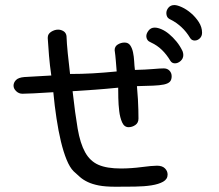

<svg xmlns="http://www.w3.org/2000/svg" viewBox="-20 -624 845 740"><path d="M164.1 -475.6V-479.5Q164.1 -493.2 177.2 -501.5Q190.4 -509.8 204.1 -509.8Q214.8 -509.8 224.6 -503.9Q234.4 -498 236.3 -485.4Q237.3 -457 241.2 -418.5Q245.1 -379.9 250 -338.9Q294.9 -338.9 337.4 -341.3Q379.9 -343.8 429.7 -348.6Q427.7 -372.1 426.3 -391.1Q424.8 -410.2 421.9 -430.7Q421.9 -445.3 434.1 -452.6Q446.3 -460 460 -460Q474.6 -460 481.9 -449.2Q489.3 -438.5 492.7 -422.4Q496.1 -406.2 497.1 -388.2Q498 -370.1 500 -354.5Q541 -355.5 569.3 -357.9Q597.7 -360.4 611.3 -360.4Q625 -360.4 633.3 -351.6Q641.6 -342.8 641.6 -330.1Q641.6 -316.4 634.8 -309.1Q627.9 -301.8 611.8 -298.3Q595.7 -294.9 570.3 -293.9Q544.9 -293 507.8 -292Q512.7 -235.4 513.2 -202.1Q513.7 -168.9 513.7 -167Q513.7 -150.4 501.5 -142.1Q489.3 -133.8 475.6 -133.8Q459 -133.8 450.7 -152.3Q442.4 -170.9 439.5 -195.8Q436.5 -220.7 436 -246.1Q435.5 -271.5 435.5 -286.1Q386.7 -281.2 346.7 -278.3Q306.6 -275.4 259.8 -272.5Q269.5 -185.5 279.3 -128.4Q289.1 -71.3 308.1 -37.1Q327.1 -2.9 359.4 11.2Q391.6 25.4 446.3 25.4Q465.8 25.4 486.3 23.9Q506.8 22.5 525.4 20Q543.9 17.6 559.6 16.1Q575.2 14.6 585 14.6Q605.5 14.6 615.7 24.9Q626 35.2 626 48.8Q626 66.4 608.9 76.2Q591.8 85.9 564 90.3Q536.1 94.7 500 95.2Q463.9 95.7 425.8 95.7Q385.7 95.7 360.8 90.8Q335.9 85.9 318.4 77.6Q300.8 69.3 288.6 58.6Q276.4 47.9 263.7 36.1Q249 21.5 236.8 -8.3Q224.6 -38.1 214.8 -78.6Q205.1 -119.1 197.8 -167.5Q190.4 -215.8 185.5 -268.6Q92.8 -262.7 66.4 -262.7Q52.7 -262.7 42.5 -272.5Q32.2 -282.2 32.2 -293.9Q32.2 -305.7 41.5 -315.4Q50.8 -325.2 74.2 -327.1L177.7 -333Q171.9 -373 168.9 -409.2Q166 -445.3 164.1 -475.6ZM562.5 -460Q552.7 -463.9 548.3 -470.2Q543.9 -476.6 543.9 -484.4Q543.9 -495.1 552.7 -506.3Q561.5 -517.6 576.2 -517.6Q587.9 -517.6 602.5 -511.2Q617.2 -504.9 631.8 -492.7Q646.5 -480.5 660.2 -463.9Q673.8 -447.3 683.6 -426.8Q686.5 -418.9 686.5 -412.1Q686.5 -398.4 676.3 -389.2Q666 -379.9 654.3 -379.9Q642.6 -379.9 636.7 -389.6Q622.1 -414.1 604 -431.6Q585.9 -449.2 562.5 -460ZM638.7 -547.9Q627.9 -552.7 624.5 -559.1Q621.1 -565.4 621.1 -573.2Q621.1 -585 629.4 -594.7Q637.7 -604.5 652.3 -604.5Q663.1 -604.5 681.2 -596.2Q699.2 -587.9 716.3 -573.2Q733.4 -558.6 746.1 -539.1Q758.8 -519.5 758.8 -498Q758.8 -484.4 750 -476.1Q741.2 -467.8 730.5 -467.8Q718.8 -467.8 712.9 -477.5Q698.2 -502 679.2 -519.5Q660.2 -537.1 638.7 -547.9Z"/></svg>

Font: Hi Melody
Style: Regular
Weight: 400
Designer: YoonDesign Inc.
Foundry: YoonDesign Inc.
Version: Version 3.00